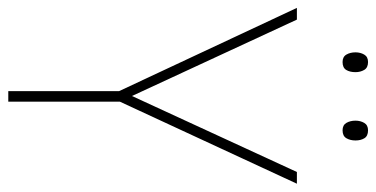

<svg xmlns="http://www.w3.org/2000/svg" viewBox="-248 -682 930 475"><g transform="rotate(90 217.5 -445.0)"><path d="M218 -306 406 -714H435L232 -276V0H206V-274L0 -714H29ZM110 -859Q110 -871 115.5 -880.5Q121 -890 134 -890Q148 -890 153.5 -880.5Q159 -871 159 -859Q159 -845 153.5 -836Q148 -827 134 -827Q121 -827 115.5 -836.5Q110 -846 110 -859ZM279 -859Q279 -871 284.5 -880.5Q290 -890 303 -890Q317 -890 322.5 -881Q328 -872 328 -859Q328 -846 322.5 -836.5Q317 -827 303 -827Q290 -827 284.5 -836.5Q279 -846 279 -859Z"/></g></svg>

Font: Noto Sans SemiCondensed Thin
Style: Regular
Weight: 100
Width: 4
Designer: Monotype Design Team
Foundry: Monotype Imaging Inc.
Version: Version 2.013; ttfautohint (v1.8.4.7-5d5b)